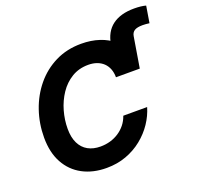

<svg xmlns="http://www.w3.org/2000/svg" viewBox="-142 -980 1178 1143"><g transform="rotate(-20 447.5 -409.0)"><path d="M587.1 -478.8 619 -672.4Q631.6 -749.7 683.2 -788.2Q734.7 -826.7 821.1 -826.7Q843 -826.7 862 -824.6Q881 -822.4 895.2 -818.4L877.9 -712.9Q866.7 -714.4 855.8 -715.3Q845 -716.2 834.9 -716.2Q800 -716.2 783.3 -705.7Q766.7 -695.2 763 -672.4L731.1 -478.8ZM345 9.8Q258.6 9.8 193.2 -25.1Q127.9 -60 91.5 -126.4Q55.2 -192.7 55.2 -286.9Q55.2 -375.7 83 -456.8Q110.8 -537.8 162.9 -601Q215 -664.3 288.4 -700.8Q361.8 -737.3 452.8 -737.3Q515.6 -737.3 567.4 -720.1Q619.3 -703 656.7 -670Q694.1 -637 713.5 -589Q733 -540.9 731.1 -478.8H580.3Q580.2 -508.5 571.1 -531.8Q562 -555.1 544.9 -571.5Q527.7 -587.8 503.8 -596.4Q479.8 -605 449.9 -605Q390.3 -605 344.5 -577.1Q298.8 -549.3 267.8 -503Q236.8 -456.8 220.8 -400.7Q204.9 -344.6 204.9 -288.3Q204.9 -233.6 223.2 -196.6Q241.4 -159.7 274.8 -141.1Q308.3 -122.6 353.7 -122.6Q386.4 -122.6 416 -131.1Q445.6 -139.7 470.5 -156.1Q495.4 -172.4 514.1 -195.7Q532.7 -219.1 543 -248.8H694Q679.2 -198.1 648.2 -151.8Q617.2 -105.5 572 -69Q526.9 -32.4 469.6 -11.3Q412.4 9.8 345 9.8Z"/></g></svg>

Font: Inter Variable
Style: Italic
Weight: 400
Italic angle: -9.39999°
Designer: Rasmus Andersson
Foundry: rsms
Version: Version 4.001;git-9221beed3